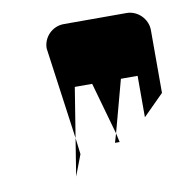

<svg xmlns="http://www.w3.org/2000/svg" viewBox="-59 -804 563 566"><g transform="rotate(-10 222.5 -521.5)"><path d="M105 -684 143 -409 167 -558H219L263 -402L305 -558H355V-434L417 -496V-684C417 -717 389 -746 355 -746H167C133 -746 105 -718 105 -684ZM125 -297 149 -360 143 -409ZM255 -375H269L263 -402Z"/></g></svg>

Font: bitstorm
Style: maxext
Weight: 400
Version: Version 0.2